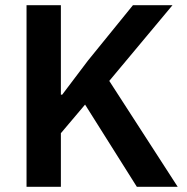

<svg xmlns="http://www.w3.org/2000/svg" viewBox="-20 -718 718 738"><path d="M307 -316 214 -206V0H82V-698H214V-354H219L318 -485L491 -698H643L400 -407L663 0H506Z"/></svg>

Font: IBM Plex Sans Arabic SmBld
Style: Regular
Weight: 600
Designer: Mike Abbink, Paul van der Laan, Pieter van Rosmalen, Wael Morcos, Khajak Apelian
Foundry: Bold Monday
Version: Version 1.005